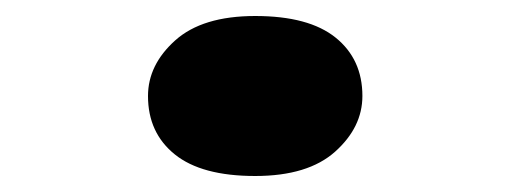

<svg xmlns="http://www.w3.org/2000/svg" viewBox="-20 -473 638 240"><path d="M299 -253Q232 -253 198.5 -280Q165 -307 165 -353Q165 -392 199 -422.5Q233 -453 299 -453Q366 -453 399.5 -426Q433 -399 433 -353Q433 -314 399 -283.5Q365 -253 299 -253Z"/></svg>

Font: Lexend Zetta Black
Style: Regular
Weight: 900
Designer: Bonnie Shaver-Troup, Thomas Jockin
Foundry: Lexend
Version: Version 1.007